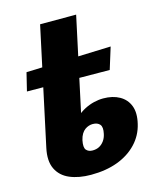

<svg xmlns="http://www.w3.org/2000/svg" viewBox="-110 -788 719 880"><g transform="rotate(-15 249.5 -347.5)"><path d="M213 16Q155 16 112.5 -2Q70 -20 51.5 -58.5Q33 -97 46 -157L165 -711H336L215 -148Q208 -114 218.5 -102Q229 -90 248 -90Q266 -90 279.5 -97Q293 -104 303 -117.5Q313 -131 317 -150Q324 -181 313 -194Q302 -207 279 -207Q270 -207 260.5 -204Q251 -201 242 -194.5Q233 -188 226 -176.5Q219 -165 215 -148L193 -218Q209 -241 227.5 -258Q246 -275 267.5 -286Q289 -297 311.5 -302.5Q334 -308 356 -308Q401 -308 433 -290Q465 -272 478 -238Q491 -204 479 -154Q467 -102 430.5 -63.5Q394 -25 339 -4.5Q284 16 213 16ZM419 -426 27 -429 48 -515 451 -529Z"/></g></svg>

Font: Ysabeau Infant Black
Style: Italic
Weight: 900
Italic angle: -12°
Designer: Christian Thalmann (Catharsis Fonts)
Version: Version 2.001;gftools[0.9.30]; featfreeze: ss01,ss02,lnum